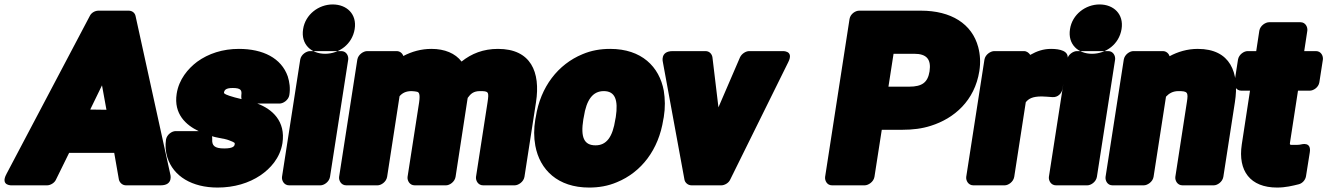

<svg xmlns="http://www.w3.org/2000/svg" viewBox="-59 -796 5973 864"><path d="M455 -108 476 12C479 25 491 38 508 38H664C723 38 707 -13 707 -13L551 -724C548 -738 536 -748 520 -748H384C369 -748 352 -739 345 -724L-30 -13C-60 43 -3 38 -3 38H153C167 38 186 28 193 12L252 -108ZM347 -303 400 -412 420 -302Z M1028 -350C1007 -355 987 -360 973 -365C947 -374 949 -377 949 -380C951 -390 956 -400 988 -400C1025 -400 1030 -390 1027 -368C1027 -367 1026 -356 1028 -350ZM895 -183C905 -180 913 -178 924 -176C946 -172 961 -169 971 -165C1000 -154 998 -153 997 -146C996 -139 991 -128 950 -128C906 -128 894 -141 896 -170C896 -172 896 -179 895 -183ZM835 -206H731C715 -206 692 -191 688 -168C684 -141 686 -114 694 -88C721 -2 806 48 920 48C995 48 1061 28 1113 -7C1157 -37 1201 -84 1212 -152C1227 -251 1166 -305 1099 -330H1199C1215 -330 1239 -345 1243 -368C1248 -399 1244 -426 1236 -452C1207 -535 1124 -576 1016 -576C943 -576 879 -555 828 -518C787 -487 746 -439 736 -374C722 -283 778 -233 835 -206Z M1383 38C1399 38 1422 23 1426 0L1508 -528C1510 -544 1500 -566 1477 -566H1336C1320 -566 1296 -551 1292 -528L1210 0C1208 16 1219 38 1242 38ZM1404 -554C1342 -554 1294 -596 1305 -665C1315 -731 1375 -776 1438 -776C1501 -776 1548 -733 1537 -665C1526 -597 1467 -554 1404 -554Z M2101 -386C2140 -386 2142 -383 2135 -336L2083 0C2081 16 2092 38 2115 38H2257C2273 38 2297 23 2301 0L2353 -336C2374 -472 2330 -576 2182 -576C2116 -576 2063 -555 2018 -519C1990 -556 1942 -576 1883 -576C1836 -576 1794 -564 1756 -544C1752 -556 1741 -566 1726 -566H1593C1577 -566 1553 -551 1549 -528L1467 0C1465 16 1476 38 1499 38H1640C1656 38 1679 23 1683 0L1739 -363C1751 -377 1767 -386 1793 -386C1804 -386 1811 -384 1818 -383C1825 -381 1833 -376 1827 -335L1775 0C1773 16 1784 38 1807 38H1948C1964 38 1987 23 1991 0L2045 -352C2045 -353 2046 -355 2046 -356C2059 -374 2072 -386 2101 -386Z M2352 -269 2350 -259C2343 -217 2343 -178 2350 -140C2370 -32 2451 48 2592 48C2636 48 2677 41 2717 24C2827 -21 2905 -122 2926 -259L2928 -269C2935 -312 2934 -351 2928 -388C2908 -496 2828 -576 2687 -576C2643 -576 2602 -569 2562 -552C2453 -507 2373 -406 2352 -269ZM2712 -269 2710 -259C2698 -179 2670 -142 2621 -142C2569 -142 2553 -178 2566 -259L2568 -269C2580 -348 2609 -386 2658 -386C2708 -386 2724 -348 2712 -269Z M3174 -313 3147 -538C3145 -552 3134 -566 3116 -566H2968C2910 -566 2924 -516 2924 -516L3021 12C3023 25 3036 38 3053 38H3187C3201 38 3220 28 3227 12L3488 -516C3516 -571 3460 -566 3460 -566H3312C3298 -566 3279 -555 3271 -538Z M3909 -212H4002C4047 -212 4090 -217 4130 -230C4235 -263 4327 -343 4348 -476C4354 -514 4352 -550 4343 -584C4315 -689 4221 -748 4085 -748H3807C3791 -748 3768 -734 3764 -711L3654 0C3652 16 3662 38 3685 38H3832C3848 38 3872 23 3876 0ZM4124 -475C4116 -426 4092 -406 4032 -406H3939L3962 -554H4055C4111 -554 4132 -529 4124 -475Z M4671 -576C4636 -576 4607 -566 4577 -549C4572 -557 4562 -566 4549 -566H4415C4399 -566 4375 -551 4371 -528L4289 0C4287 16 4298 38 4321 38H4462C4478 38 4501 23 4505 0L4557 -336C4570 -352 4587 -362 4629 -362C4640 -362 4661 -360 4677 -359C4701 -357 4719 -376 4722 -395L4745 -531C4752 -567 4710 -576 4671 -576Z M4834 38C4850 38 4873 23 4877 0L4959 -528C4961 -544 4951 -566 4928 -566H4787C4771 -566 4747 -551 4743 -528L4661 0C4659 16 4670 38 4693 38ZM4855 -554C4793 -554 4745 -596 4756 -665C4766 -731 4826 -776 4889 -776C4952 -776 4999 -733 4988 -665C4977 -597 4918 -554 4855 -554Z M5244 -386C5285 -386 5289 -381 5282 -337L5230 0C5228 16 5239 38 5262 38H5403C5419 38 5442 23 5446 0L5498 -336C5519 -469 5478 -576 5331 -576C5284 -576 5241 -563 5204 -543C5201 -554 5190 -566 5174 -566H5041C5025 -566 5002 -551 4998 -528L4916 0C4914 16 4924 38 4947 38H5088C5104 38 5128 23 5132 0L5188 -361C5201 -375 5218 -386 5244 -386Z M5747 -161 5782 -388H5835C5851 -388 5874 -402 5878 -425L5894 -528C5896 -544 5886 -566 5863 -566H5810L5824 -658C5826 -674 5816 -696 5793 -696H5652C5636 -696 5612 -681 5608 -658L5594 -566H5555C5539 -566 5516 -551 5512 -528L5496 -425C5494 -409 5504 -388 5527 -388H5566L5529 -146C5511 -27 5567 48 5688 48C5726 48 5758 40 5786 33C5801 29 5815 15 5818 -3L5835 -110C5843 -159 5800 -147 5795 -146C5788 -144 5775 -144 5761 -144C5744 -144 5744 -143 5747 -161Z"/></svg>

Font: Asimov Print
Style: EIt
Weight: 500
Designer: Google
Version: Version 2.000980; 2014